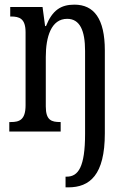

<svg xmlns="http://www.w3.org/2000/svg" viewBox="-20 -566 549 826"><path d="M262 240H274C366 240 431 187 431 8V-349C431 -486 384 -546 300 -546C242 -546 205 -522 178 -454H174L163 -536H24V-495H27C64 -495 90 -486 90 -427V-113C90 -50 63 -41 27 -41H20V0H241V-41H239C202 -41 177 -48 177 -108V-321C177 -407 200 -485 269 -485C324 -485 346 -434 346 -347V10C346 152 317 194 267 194H262Z"/></svg>

Font: Noto Serif Tamil ExtraCondensed
Style: Italic
Weight: 400
Width: 2
Italic angle: -12°
Designer: Indian Type Foundry, Tom Grace, and the Monotype Design Team
Foundry: Monotype Imaging Inc.
Version: Version 2.003